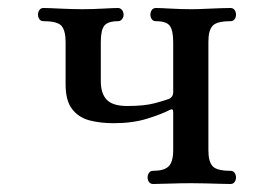

<svg xmlns="http://www.w3.org/2000/svg" viewBox="-20 -460 693 480"><path d="M363 0Q356 0 352.5 -5Q349 -10 349 -16Q349 -23 352.5 -28Q356 -33 363 -33Q390 -33 401.5 -44Q413 -55 413 -85V-180Q413 -190 404 -185Q385 -175 348.5 -163.5Q312 -152 264 -152Q231 -152 204 -159Q177 -166 160.5 -187Q144 -208 144 -249V-355Q144 -383 134 -395Q124 -407 89 -407Q82 -407 78.5 -412Q75 -417 75 -423Q75 -430 78.5 -435Q82 -440 89 -440Q100 -440 130.5 -438.5Q161 -437 186 -437Q210 -437 237.5 -438.5Q265 -440 275 -440Q281 -440 285 -435Q289 -430 289 -423Q289 -417 285 -412Q281 -407 275 -407Q250 -407 241 -396Q232 -385 232 -355V-257Q232 -226 247 -210.5Q262 -195 298 -195Q341 -195 367 -202Q393 -209 403 -213Q413 -218 413 -229V-354Q413 -384 404.5 -395.5Q396 -407 370 -407Q363 -407 359.5 -412Q356 -417 356 -423Q356 -430 359.5 -435Q363 -440 370 -440Q381 -440 407 -438.5Q433 -437 458 -437Q474 -437 494 -438Q514 -439 531.5 -439.5Q549 -440 556 -440Q563 -440 566.5 -435Q570 -430 570 -423Q570 -417 566.5 -412Q563 -407 556 -407Q522 -407 511.5 -395.5Q501 -384 501 -356V-84Q501 -56 511.5 -44.5Q522 -33 556 -33Q563 -33 566.5 -28Q570 -23 570 -16Q570 -10 566.5 -5Q563 0 556 0Q549 0 531.5 -0.5Q514 -1 494 -1.5Q474 -2 458 -2Q433 -2 403.5 -1Q374 0 363 0Z"/></svg>

Font: Zen Old Mincho Medium
Style: Regular
Weight: 500
Designer: Yoshimichi Ohira
Foundry: Positype
Version: Version 1.500